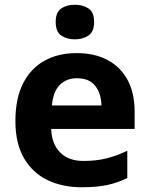

<svg xmlns="http://www.w3.org/2000/svg" viewBox="-20 -780 631 810"><path d="M303 -556Q379 -556 433.5 -527Q488 -498 518 -443Q548 -388 548 -308V-236H196Q198 -173 233.5 -137Q269 -101 332 -101Q385 -101 428 -111.5Q471 -122 517 -144V-29Q477 -9 432.5 0.5Q388 10 325 10Q243 10 180 -20.5Q117 -51 81 -113Q45 -175 45 -269Q45 -365 77.5 -428.5Q110 -492 168 -524Q226 -556 303 -556ZM304 -450Q261 -450 232.5 -422Q204 -394 199 -335H408Q407 -385 382 -417.5Q357 -450 304 -450ZM296 -760Q329 -760 353 -744.5Q377 -729 377 -687Q377 -646 353 -630Q329 -614 296 -614Q262 -614 238.5 -630Q215 -646 215 -687Q215 -729 238.5 -744.5Q262 -760 296 -760Z"/></svg>

Font: Noto Sans Kawi
Style: Bold
Weight: 700
Designer: Fadhl Haqq
Version: Version 1.000